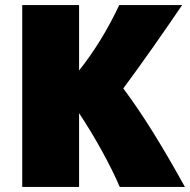

<svg xmlns="http://www.w3.org/2000/svg" viewBox="-20 -725 752 760"><path d="M293 15V-277C354 -186 419 -68 454 15H712C620 -151 543 -275 468 -375C540 -472 621 -587 701 -705H452C406 -607 352 -520 293 -446V-705H68V15Z"/></svg>

Font: Repo ExtraBlack
Style: Regular
Weight: 400
Designer: Stefan Peev
Foundry: Context Ltd
Version: Version 001.502